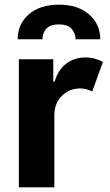

<svg xmlns="http://www.w3.org/2000/svg" viewBox="-20 -798 469 818"><path d="M60.4 0V-545.5H207V-450.3H212.7Q227.6 -501.1 262.6 -527.2Q297.6 -553.3 343.8 -553.3Q365.8 -553.3 384.6 -547.9Q403.4 -542.6 418.3 -533.4L372.9 -408.4Q362.2 -413.7 349.6 -417.4Q337 -421.2 321.4 -421.2Q275.6 -421.2 243.8 -389.9Q212 -358.7 211.6 -308.6V0ZM55.4 -630.7Q55 -695.3 102.5 -736.7Q149.9 -778.1 231.2 -778.1Q311.8 -778.1 359.4 -736.7Q407 -695.3 407.3 -630.7H302.2Q301.8 -655.5 285.5 -674.7Q269.2 -693.9 231.2 -693.9Q192.5 -693.9 176.5 -674.5Q160.5 -655.2 160.9 -630.7Z"/></svg>

Font: Inter UI
Style: Bold
Weight: 700
Designer: Rasmus Andersson
Foundry: rsms
Version: 3.2;8d6f07862